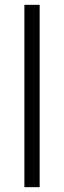

<svg xmlns="http://www.w3.org/2000/svg" viewBox="-20 -772 264 792"><path d="M143.6 0H80.6V-752H143.6Z"/></svg>

Font: Kumbh Sans Light
Style: Regular
Weight: 300
Version: Version 1.004